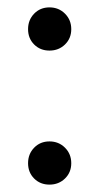

<svg xmlns="http://www.w3.org/2000/svg" viewBox="-20 -491 269 520"><path d="M72.5 -370.5Q56 -387 56 -412Q56 -437 72.5 -454Q89 -471 114 -471Q139 -471 156 -454Q173 -437 173 -412Q173 -387 156 -370.5Q139 -354 114 -354Q89 -354 72.5 -370.5ZM72.5 -7.5Q56 -24 56 -49Q56 -74 72.5 -91Q89 -108 114 -108Q139 -108 156 -91Q173 -74 173 -49Q173 -24 156 -7.5Q139 9 114 9Q89 9 72.5 -7.5Z"/></svg>

Font: Elsie Swash Caps
Style: Regular
Weight: 400
Designer: Alejandro Inler
Foundry: Alejandro Inler
Version: 1.001